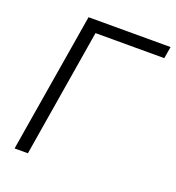

<svg xmlns="http://www.w3.org/2000/svg" viewBox="-132 -834 861 940"><g transform="rotate(20 298.5 -364.0)"><path d="M596.7 -727.5 586.4 -666H228L118.2 0H48.8L169.4 -727.5Z"/></g></svg>

Font: Inter 16pt Light
Style: Italic
Weight: 300
Italic angle: -9.3988°
Version: Version 4.001;git-66647c0bb